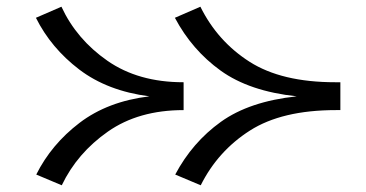

<svg xmlns="http://www.w3.org/2000/svg" viewBox="-20 -530 1091 572"><path d="M527 -202Q393 -202 301.5 -138Q210 -74 164 22L88 -10Q133 -100 217 -164Q301 -228 425 -243Q300 -259 216 -323Q132 -387 87 -477L163 -510Q208 -413 300 -349Q392 -285 526 -285H527ZM994 -285V-202H981Q820 -202 724.5 -141Q629 -80 578 22L502 -10Q553 -106 638 -167Q723 -228 864 -243Q723 -258 637.5 -319.5Q552 -381 501 -477L577 -510Q628 -407 723.5 -346Q819 -285 979 -285Z"/></svg>

Font: BioRhyme Expanded
Style: Regular
Weight: 400
Width: 7
Designer: Aoife Mooney
Foundry: Aoife Mooney Type
Version: Version 1.001